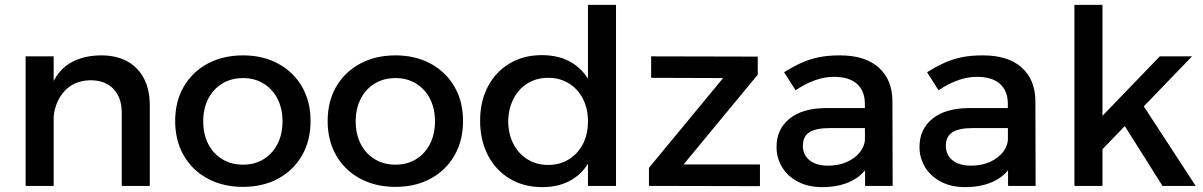

<svg xmlns="http://www.w3.org/2000/svg" viewBox="-20 -762 4929 787"><path d="M479 -300Q479 -362 445 -397.5Q411 -433 351 -433Q280 -432 239.5 -383Q199 -334 199 -261H167Q167 -360 195 -420Q223 -480 274.5 -507.5Q326 -535 396 -535Q458 -535 502.5 -510Q547 -485 570.5 -439.5Q594 -394 594 -330V0H479ZM85 -531H200V0H85Z M976 -535Q1058 -535 1120.5 -501Q1183 -467 1218 -406.5Q1253 -346 1253 -266Q1253 -186 1218 -125Q1183 -64 1120.5 -30Q1058 4 976 4Q894 4 831 -30Q768 -64 733 -125Q698 -186 698 -266Q698 -346 733 -406.5Q768 -467 831 -501Q894 -535 976 -535ZM976 -442Q928 -442 891 -419.5Q854 -397 833.5 -357Q813 -317 813 -265Q813 -212 833.5 -172Q854 -132 891 -109.5Q928 -87 976 -87Q1024 -87 1060.5 -109.5Q1097 -132 1117.5 -172Q1138 -212 1138 -265Q1138 -317 1117.5 -357Q1097 -397 1060.5 -419.5Q1024 -442 976 -442Z M1601 -535Q1683 -535 1745.5 -501Q1808 -467 1843 -406.5Q1878 -346 1878 -266Q1878 -186 1843 -125Q1808 -64 1745.5 -30Q1683 4 1601 4Q1519 4 1456 -30Q1393 -64 1358 -125Q1323 -186 1323 -266Q1323 -346 1358 -406.5Q1393 -467 1456 -501Q1519 -535 1601 -535ZM1601 -442Q1553 -442 1516 -419.5Q1479 -397 1458.5 -357Q1438 -317 1438 -265Q1438 -212 1458.5 -172Q1479 -132 1516 -109.5Q1553 -87 1601 -87Q1649 -87 1685.5 -109.5Q1722 -132 1742.5 -172Q1763 -212 1763 -265Q1763 -317 1742.5 -357Q1722 -397 1685.5 -419.5Q1649 -442 1601 -442Z M2201 -536Q2275 -536 2326.5 -503.5Q2378 -471 2405.5 -410.5Q2433 -350 2432 -266Q2433 -182 2406 -121Q2379 -60 2327.5 -27.5Q2276 5 2203 5Q2127 5 2069.5 -29.5Q2012 -64 1980 -125.5Q1948 -187 1948 -267Q1948 -347 1980 -407.5Q2012 -468 2069 -502Q2126 -536 2201 -536ZM2227 -443Q2179 -443 2142 -420Q2105 -397 2084.5 -356.5Q2064 -316 2063 -264Q2064 -212 2084.5 -172Q2105 -132 2142 -109Q2179 -86 2227 -86Q2275 -86 2312 -109Q2349 -132 2369.5 -172Q2390 -212 2390 -264Q2390 -317 2369.5 -357Q2349 -397 2312 -420Q2275 -443 2227 -443ZM2390 -742H2505V0H2390Z M2649 -531 3086 -530V-456L2782 -88H3095V1L2640 0V-74L2944 -442L2649 -443Z M3381 -237Q3325 -237 3298 -220Q3271 -203 3271 -164Q3271 -127 3298.5 -105Q3326 -83 3374 -83Q3417 -83 3451 -98Q3485 -113 3505 -138.5Q3525 -164 3526 -196L3548 -99Q3523 -47 3472 -21Q3421 5 3350 5Q3293 5 3251 -17Q3209 -39 3186 -76.5Q3163 -114 3163 -160Q3163 -232 3215.5 -275Q3268 -318 3364 -319H3540V-237ZM3525 -337Q3525 -389 3493 -418Q3461 -447 3398 -447Q3360 -447 3320.5 -433Q3281 -419 3241 -392L3194 -466Q3231 -489 3264 -504Q3297 -519 3334.5 -527Q3372 -535 3423 -535Q3526 -535 3581.5 -485.5Q3637 -436 3638 -349L3639 0H3526Z M3967 -237Q3911 -237 3884 -220Q3857 -203 3857 -164Q3857 -127 3884.5 -105Q3912 -83 3960 -83Q4003 -83 4037 -98Q4071 -113 4091 -138.5Q4111 -164 4112 -196L4134 -99Q4109 -47 4058 -21Q4007 5 3936 5Q3879 5 3837 -17Q3795 -39 3772 -76.5Q3749 -114 3749 -160Q3749 -232 3801.5 -275Q3854 -318 3950 -319H4126V-237ZM4111 -337Q4111 -389 4079 -418Q4047 -447 3984 -447Q3946 -447 3906.5 -433Q3867 -419 3827 -392L3780 -466Q3817 -489 3850 -504Q3883 -519 3920.5 -527Q3958 -535 4009 -535Q4112 -535 4167.5 -485.5Q4223 -436 4224 -349L4225 0H4112Z M4384 -742H4499V0H4384ZM4734 -531H4866L4490 -141V-278ZM4658 -342 4881 0H4745L4573 -273Z"/></svg>

Font: Alexandria
Style: Regular
Weight: 400
Designer: Mohamed Gaber
Foundry: Kief Type Foundry
Version: Version 5.100